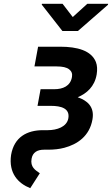

<svg xmlns="http://www.w3.org/2000/svg" viewBox="-20 -772 585 1003"><path d="M337 -154C329 -109 277 -92 230 -92H205C121 -92 54 -56 38 37C24 133 75 186 138 211L188 133C165 117 137 101 145 57C151 23 176 10 210 10H231C261 10 290 7 316 0C384 -18 448 -61 463 -148C475 -215 435 -247 386 -264C433 -284 474 -319 485 -383C489 -408 488 -430 481 -448C457 -508 384 -528 294 -528H179L160 -425H276C307 -425 328 -420 341 -410C354 -400 359 -387 356 -370C348 -322 308 -306 264 -306H192L176 -219H246C299 -219 346 -206 337 -154ZM360 -683 307 -752H199L198 -748L306 -610H387L544 -747L545 -752H436Z"/></svg>

Font: Asimov
Style: NarIt
Weight: 500
Designer: Google
Version: Version 2.000980; 2014